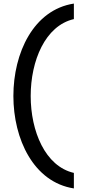

<svg xmlns="http://www.w3.org/2000/svg" viewBox="-20 -856 479 1076"><path d="M394 113C233 76 152 -121 152 -318C152 -515 233 -712 394 -749V-836C168 -801 55 -560 55 -318C55 -77 168 165 394 200Z"/></svg>

Font: Be Vietnam Pro
Style: Regular
Weight: 400
Designer: Lam Bao, Tony Le, Vietanh Nguyen
Foundry: Yellow Type Foundry
Version: Version 1.002